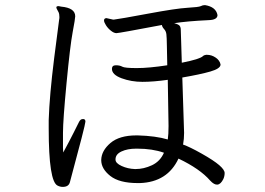

<svg xmlns="http://www.w3.org/2000/svg" viewBox="-20 -726 1040 753"><path d="M623 -127Q578 -143 518 -143H514Q480 -143 456.5 -132Q433 -121 433 -101V-100Q433 -86 457 -75Q481 -64 509 -63H512Q544 -63 576 -78Q608 -93 623 -127ZM308 -259Q315 -258 315 -249Q315 -237 254 -11Q249 7 226 7Q216 7 206 2Q171 -14 171 -222V-255Q174 -351 192.5 -498.5Q211 -646 212 -649.5Q213 -653 213 -659Q213 -665 212 -671Q211 -677 206 -685Q201 -693 201 -697V-698Q202 -702 210 -702L220 -700Q275 -695 275 -662Q275 -653 265 -600Q255 -547 241 -400.5Q227 -254 227 -205V-146Q227 -136 228 -128Q252 -172 269 -206L289 -246Q295 -259 304 -259ZM419 -456Q419 -470 434.5 -470Q450 -470 459.5 -464.5Q469 -459 516.5 -459Q564 -459 636 -470Q635 -512 634.5 -546Q634 -580 632.5 -592Q631 -604 623.5 -612Q616 -620 615 -628Q446 -596 436.5 -596Q427 -596 415 -605.5Q403 -615 395.5 -627Q388 -639 388 -645.5Q388 -652 393 -654L397 -655L424 -649H426Q451 -652 561 -672.5Q671 -693 715.5 -695.5Q760 -698 767.5 -702Q775 -706 784 -706Q827 -699 833 -667Q833 -648 798 -647Q713 -643 663 -635Q679 -631 684 -625.5Q689 -620 689 -608.5Q689 -597 690.5 -562Q692 -527 693 -480Q764 -494 776 -506Q780 -510 788 -511H792Q810 -511 826 -500Q842 -489 845 -473Q845 -457 805 -445.5Q765 -434 695 -422L702 -205Q702 -181 698 -159Q724 -150 771 -123.5Q818 -97 839.5 -78.5Q861 -60 861 -47.5Q861 -35 856 -24Q836 17 804 -18Q764 -64 680 -104Q637 -12 529 -8H520Q448 -8 412.5 -36Q377 -64 377 -98V-99Q378 -135 413 -165Q448 -195 515 -195H520Q591 -193 638 -179Q641 -198 641 -232L638 -413Q582 -405 538.5 -405Q495 -405 457 -419Q419 -433 419 -456Z"/></svg>

Font: LXGW WenKai Lite
Style: Regular
Weight: 400
Designer: LXGW / Fontworks Inc.
Foundry: LXGW / Fontworks Inc.
Version: Version 1.511; March 25, 2025